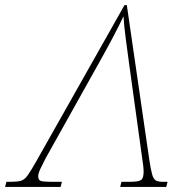

<svg xmlns="http://www.w3.org/2000/svg" viewBox="-71 -734 735 754"><path d="M-51 0 -46 -20H-29Q-3 -20 11 -24Q25 -28 37 -44.5Q49 -61 70 -98L418 -714H427L515 -109Q521 -68 526.5 -49Q532 -30 541.5 -25Q551 -20 569 -20H587L582 0H401L406 -20H439Q474 -20 483.5 -27.5Q493 -35 493 -60Q493 -71 491 -87Q489 -103 488 -108L436 -484Q430 -528 423 -581Q416 -634 414 -670Q397 -634 373 -588.5Q349 -543 321 -493L108 -112Q98 -93 88.5 -73Q79 -53 79 -42Q79 -27 89 -23.5Q99 -20 130 -20H172L167 0Z"/></svg>

Font: Noto Serif Thin
Style: Italic
Weight: 100
Italic angle: -12°
Designer: Monotype Design Team
Foundry: Monotype Imaging Inc.
Version: Version 2.014; ttfautohint (v1.8.4.7-5d5b)